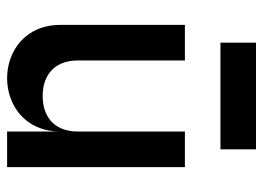

<svg xmlns="http://www.w3.org/2000/svg" viewBox="-120 -620 740 540"><g transform="rotate(90 250.0 -350.0)"><path d="M200 0C275 0 350 -50 350 -150V0H450V-500H350V-200C350 -125 300 -100 250 -100C200 -100 150 -125 150 -200V-500H50V-150C50 -50 125 0 200 0ZM100 -600H400V-700H100Z"/></g></svg>

Font: LS-VG5000
Style: Regular
Weight: 400
Designer: Justin Bihan, 2021
Foundry: Justin Bihan, 2021
Version: Version 1.000;Glyphs 3.1.2 (3151)